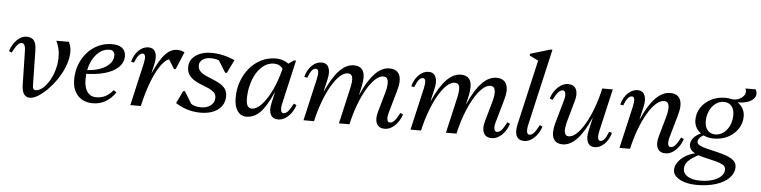

<svg xmlns="http://www.w3.org/2000/svg" viewBox="-60 -1056 6337 1598"><g transform="rotate(5 3108.5 -257.0)"><path d="M201 12Q133 12 132 -94L126 -376Q125 -406 117 -421Q109 -436 94 -436Q76 -436 58.5 -416Q41 -396 17 -349L-6 -360Q13 -419 51 -455.5Q89 -492 129 -492Q172 -492 191.5 -467Q211 -442 212 -387L218 -85Q219 -69 225 -62Q231 -55 243 -55Q272 -55 302.5 -81Q333 -107 358.5 -151.5Q384 -196 398 -251.5Q412 -307 409 -366Q406 -425 379 -480H484Q507 -434 503 -380.5Q499 -327 477 -271.5Q455 -216 420.5 -165.5Q386 -115 346.5 -75Q307 -35 269 -11.5Q231 12 201 12Z M726 12Q647 12 601 -37.5Q555 -87 555 -171Q555 -239 577 -297Q599 -355 638.5 -399Q678 -443 730.5 -467.5Q783 -492 844 -492Q900 -492 929.5 -468.5Q959 -445 959 -401Q959 -348 918.5 -308.5Q878 -269 803.5 -248Q729 -227 627 -227V-258Q696 -258 751 -275.5Q806 -293 838.5 -325Q871 -357 871 -401Q871 -421 859 -432.5Q847 -444 827 -444Q777 -444 736.5 -409Q696 -374 672.5 -315Q649 -256 649 -182Q649 -114 675.5 -77Q702 -40 751 -40Q793 -40 826.5 -57.5Q860 -75 891 -112L915 -95Q841 12 726 12Z M1081 0 1157 -284H1194Q1245 -397 1290 -444.5Q1335 -492 1390 -492Q1420 -492 1450 -477L1389 -331H1375L1304 -445H1346V-411Q1309 -411 1268 -358.5Q1227 -306 1190.5 -213.5Q1154 -121 1127 0ZM1039 0 1120 -353Q1129 -393 1125.5 -414.5Q1122 -436 1105 -436Q1069 -436 1039 -355L1014 -360Q1029 -419 1066.5 -455.5Q1104 -492 1148 -492Q1191 -492 1207 -456Q1223 -420 1209 -358L1127 0Z M1624 12Q1588 12 1552 5Q1516 -2 1482 -16Q1448 -30 1417 -50L1468 -155H1482L1553 -38L1500 -47V-102Q1526 -63 1554 -48Q1582 -33 1627 -33Q1677 -33 1708 -58Q1739 -83 1739 -123Q1739 -150 1721 -167Q1703 -184 1675 -196.5Q1647 -209 1615 -221Q1583 -233 1555 -250Q1527 -267 1509 -292.5Q1491 -318 1491 -358Q1491 -398 1514.5 -428Q1538 -458 1579.5 -475Q1621 -492 1674 -492Q1707 -492 1739.5 -487Q1772 -482 1804.5 -472.5Q1837 -463 1870 -448L1816 -337H1802L1728 -456L1792 -447V-402Q1764 -427 1736 -437Q1708 -447 1670 -447Q1630 -447 1604 -428Q1578 -409 1578 -379Q1578 -350 1596 -331Q1614 -312 1642.5 -299Q1671 -286 1702.5 -273.5Q1734 -261 1762.5 -245Q1791 -229 1809 -205Q1827 -181 1827 -144Q1827 -72 1772.5 -30Q1718 12 1624 12Z M2008 12Q1962 12 1934.5 -28Q1907 -68 1907 -136Q1907 -211 1930.5 -275.5Q1954 -340 1995.5 -388.5Q2037 -437 2092.5 -464.5Q2148 -492 2212 -492Q2247 -492 2278.5 -480Q2310 -468 2337 -444L2304 -296Q2304 -369 2277.5 -408.5Q2251 -448 2201 -448Q2167 -448 2137 -432.5Q2107 -417 2082 -388.5Q2057 -360 2039 -321Q2021 -282 2011 -235.5Q2001 -189 2001 -136Q2001 -59 2049 -59Q2080 -59 2113.5 -88.5Q2147 -118 2179 -170Q2211 -222 2237.5 -291.5Q2264 -361 2282 -441H2328L2277 -210H2227Q2174 -90 2123.5 -39Q2073 12 2008 12ZM2275 12Q2229 12 2211.5 -23Q2194 -58 2209 -122L2282 -441H2294L2364 -489H2381L2298 -127Q2289 -87 2293.5 -65.5Q2298 -44 2314 -44Q2334 -44 2352 -64Q2370 -84 2394 -131L2417 -120Q2398 -62 2358.5 -25Q2319 12 2275 12Z M3165 12Q3116 12 3098 -24.5Q3080 -61 3097 -122L3144 -288Q3181 -421 3117 -421Q3085 -421 3050 -389Q3015 -357 2981 -299Q2947 -241 2918.5 -165Q2890 -89 2870 0H2824L2893 -253H2930Q3035 -492 3161 -492Q3224 -492 3245 -446.5Q3266 -401 3242 -317L3188 -127Q3177 -89 3181 -66.5Q3185 -44 3204 -44Q3224 -44 3242 -64Q3260 -84 3284 -131L3307 -120Q3288 -62 3248.5 -25Q3209 12 3165 12ZM2486 0 2567 -353Q2576 -393 2572.5 -414.5Q2569 -436 2552 -436Q2533 -436 2517.5 -416.5Q2502 -397 2486 -355L2461 -360Q2476 -419 2513.5 -455.5Q2551 -492 2595 -492Q2638 -492 2654 -456Q2670 -420 2656 -358L2574 0ZM2528 0 2597 -253H2634Q2739 -492 2864 -492Q2924 -492 2943.5 -448.5Q2963 -405 2943 -317L2870 0H2782L2848 -288Q2865 -360 2858.5 -390.5Q2852 -421 2820 -421Q2788 -421 2753 -389Q2718 -357 2684.5 -299Q2651 -241 2622.5 -165Q2594 -89 2574 0Z M4059 12Q4010 12 3992 -24.5Q3974 -61 3991 -122L4038 -288Q4075 -421 4011 -421Q3979 -421 3944 -389Q3909 -357 3875 -299Q3841 -241 3812.5 -165Q3784 -89 3764 0H3718L3787 -253H3824Q3929 -492 4055 -492Q4118 -492 4139 -446.5Q4160 -401 4136 -317L4082 -127Q4071 -89 4075 -66.5Q4079 -44 4098 -44Q4118 -44 4136 -64Q4154 -84 4178 -131L4201 -120Q4182 -62 4142.5 -25Q4103 12 4059 12ZM3380 0 3461 -353Q3470 -393 3466.5 -414.5Q3463 -436 3446 -436Q3427 -436 3411.5 -416.5Q3396 -397 3380 -355L3355 -360Q3370 -419 3407.5 -455.5Q3445 -492 3489 -492Q3532 -492 3548 -456Q3564 -420 3550 -358L3468 0ZM3422 0 3491 -253H3528Q3633 -492 3758 -492Q3818 -492 3837.5 -448.5Q3857 -405 3837 -317L3764 0H3676L3742 -288Q3759 -360 3752.5 -390.5Q3746 -421 3714 -421Q3682 -421 3647 -389Q3612 -357 3578.5 -299Q3545 -241 3516.5 -165Q3488 -89 3468 0Z M4330 12Q4284 12 4266.5 -23Q4249 -58 4264 -122L4394 -690L4418 -650L4314 -701L4318 -716L4482 -765H4499L4353 -127Q4344 -87 4348.5 -65.5Q4353 -44 4369 -44Q4389 -44 4407 -64Q4425 -84 4449 -131L4472 -120Q4453 -62 4413.5 -25Q4374 12 4330 12Z M4652 12Q4592 12 4572.5 -33.5Q4553 -79 4577 -163L4631 -353Q4642 -390 4637 -413Q4632 -436 4615 -436Q4596 -436 4577.5 -416Q4559 -396 4535 -349L4512 -360Q4531 -419 4571 -455.5Q4611 -492 4654 -492Q4703 -492 4721 -456Q4739 -420 4722 -358L4675 -192Q4656 -125 4661.5 -92Q4667 -59 4696 -59Q4728 -59 4762.5 -91Q4797 -123 4830.5 -181Q4864 -239 4892.5 -315.5Q4921 -392 4940 -480H4986L4917 -227H4880Q4775 12 4652 12ZM4919 12Q4876 12 4860 -24.5Q4844 -61 4858 -122L4940 -480H5028L4947 -127Q4938 -87 4942 -65.5Q4946 -44 4962 -44Q4981 -44 4996.5 -63.5Q5012 -83 5028 -125L5053 -120Q5038 -62 5000.5 -25Q4963 12 4919 12Z M5511 12Q5462 12 5444 -24.5Q5426 -61 5443 -122L5490 -288Q5527 -421 5463 -421Q5430 -421 5394.5 -389Q5359 -357 5325 -299Q5291 -241 5262.5 -165Q5234 -89 5214 0H5168L5237 -253H5274Q5379 -492 5507 -492Q5570 -492 5591 -446.5Q5612 -401 5588 -317L5534 -127Q5523 -89 5527 -66.5Q5531 -44 5550 -44Q5570 -44 5588 -64Q5606 -84 5630 -131L5653 -120Q5634 -62 5594.5 -25Q5555 12 5511 12ZM5126 0 5207 -353Q5216 -393 5212.5 -414.5Q5209 -436 5192 -436Q5156 -436 5126 -355L5101 -360Q5116 -419 5153.5 -455.5Q5191 -492 5235 -492Q5278 -492 5294 -456Q5310 -420 5296 -358L5214 0Z M5795 251Q5736 251 5690.5 237Q5645 223 5619.5 198.5Q5594 174 5594 143Q5594 110 5616 78.5Q5638 47 5675 23.5Q5712 0 5758 -10V-18H5793V0Q5732 30 5703.5 60Q5675 90 5675 125Q5675 165 5713 189Q5751 213 5816 213Q5875 213 5920.5 199Q5966 185 5991.5 160Q6017 135 6017 103Q6017 79 5994.5 65Q5972 51 5937 42Q5902 33 5862.5 24.5Q5823 16 5788 4Q5753 -8 5730.5 -27.5Q5708 -47 5708 -79Q5708 -113 5735 -141Q5762 -169 5812 -188L5832 -172Q5803 -162 5786 -144.5Q5769 -127 5769 -108Q5769 -89 5793 -77Q5817 -65 5855 -56Q5893 -47 5935.5 -37Q5978 -27 6016 -13.5Q6054 0 6078 21Q6102 42 6102 75Q6102 126 6063 166Q6024 206 5954.5 228.5Q5885 251 5795 251ZM5902 -146Q5829 -146 5782 -186Q5735 -226 5735 -288Q5735 -345 5766 -391.5Q5797 -438 5849.5 -465Q5902 -492 5966 -492Q6040 -492 6086.5 -452Q6133 -412 6133 -350Q6133 -293 6102 -246.5Q6071 -200 6019 -173Q5967 -146 5902 -146ZM5910 -181Q5948 -181 5979 -204.5Q6010 -228 6028 -267.5Q6046 -307 6046 -356Q6046 -403 6022.5 -430Q5999 -457 5958 -457Q5920 -457 5889 -433.5Q5858 -410 5840 -370.5Q5822 -331 5822 -282Q5822 -236 5846 -208.5Q5870 -181 5910 -181ZM6017 -454 6018 -486Q6051 -480 6081 -493Q6111 -506 6126 -530.5Q6141 -555 6127 -584H6213Q6227 -557 6221 -534.5Q6215 -512 6194.5 -496Q6174 -480 6143 -471.5Q6112 -463 6075 -463V-454Z"/></g></svg>

Font: Platypi Light
Style: Italic
Weight: 300
Italic angle: -13°
Designer: David Sargent
Foundry: Bolt Cutter Type
Version: Version 1.200